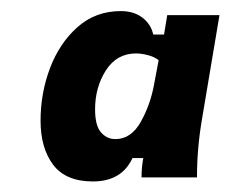

<svg xmlns="http://www.w3.org/2000/svg" viewBox="-20 -678 426 355"><path d="M151.7 -342.5Q101.7 -342.5 78.3 -373.3Q55 -404.2 55 -455Q55 -505.8 72.5 -552.1Q90 -598.3 123.3 -627.9Q156.7 -657.5 203.3 -657.5Q227.5 -657.5 243.3 -645.4Q259.2 -633.3 263.3 -614.2H283.3L289.2 -650H385.8L353.3 -456.7Q344.2 -403.3 344.2 -350H241.7Q241.7 -359.2 242.5 -368.3Q243.3 -377.5 245 -385.8H225Q205 -342.5 151.7 -342.5ZM193.3 -420.8Q222.5 -420.8 240.4 -452.9Q258.3 -485 265 -522.5L273.3 -566.7Q265 -573.3 252.9 -576.2Q240.8 -579.2 231.7 -579.2Q195.8 -579.2 175.8 -547.9Q155.8 -516.7 155.8 -475.8Q155.8 -445.8 166.7 -433.3Q177.5 -420.8 193.3 -420.8Z"/></svg>

Font: Familjen Grotesk GF
Style: Bold Italic
Weight: 700
Designer: Anders Wikstroem, Jonas Baeckman, Matilda Gysing, Kristian Moeller
Foundry: Familjen STHML AB
Version: Version 2.000; Beta; Release 4; Build 6